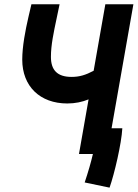

<svg xmlns="http://www.w3.org/2000/svg" viewBox="-20 -713 638 889"><path d="M487.3 155.8C509.8 91.8 542.5 -47.4 546.4 -119.1H496.6L597.7 -693.4H467.8L413.6 -385.3C376.5 -365.7 348.1 -356.9 311.5 -356.9C244.1 -356.9 215.8 -389.6 215.8 -449.7C215.8 -504.4 228.5 -563 242.2 -627.9L255.9 -693.4H125.5L111.8 -634.8C97.2 -571.8 83 -497.6 83 -437C83 -313.5 165 -233.9 291.5 -233.9C327.6 -233.9 360.4 -240.7 390.1 -252.9L345.7 0H410.2C401.4 38.1 388.7 82 372.1 131.8Z"/></svg>

Font: Cascadia Mono PL
Style: Bold Italic
Weight: 700
Italic angle: -10°
Monospace: yes
Designer: Aaron Bell
Foundry: Saja Typeworks
Version: Version 2404.023